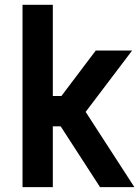

<svg xmlns="http://www.w3.org/2000/svg" viewBox="-20 -772 574 792"><path d="M333.3 -310.4 534.4 0H392.7L230.2 -251H197.9V0H72.9V-752.1H197.9V-376H233.3L375 -563.5H525Z"/></svg>

Font: Vladivostok Bold
Style: Regular
Weight: 700
Width: 4
Designer: Michael Sharanda
Foundry: Michael Sharanda
Version: Version 1.005